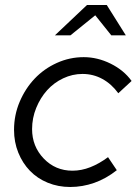

<svg xmlns="http://www.w3.org/2000/svg" viewBox="-20 -737 545 766"><path d="M269 -56Q305 -56 340.5 -70Q376 -84 411 -110L446 -58Q403 -24 356 -7.5Q309 9 260 9Q212 9 170.5 -8Q129 -25 99.5 -55.5Q70 -86 53 -128Q36 -170 36 -219Q36 -278 58.5 -331Q81 -384 118.5 -423.5Q156 -463 207 -486Q258 -509 314 -509Q369 -509 421.5 -483Q474 -457 505 -414L452 -365Q425 -402 388.5 -422Q352 -442 309 -442Q269 -442 232 -424.5Q195 -407 168 -377Q141 -347 124.5 -306.5Q108 -266 108 -222Q108 -153 154.5 -104.5Q201 -56 269 -56ZM424 -596 360 -676 261 -596H199L327 -717H406L482 -596Z"/></svg>

Font: Red Hat Display
Style: Italic
Weight: 400
Italic angle: -12°
Designer: Pentagram / MCKL
Foundry: Pentagram / MCKL
Version: Version 1.003; Red Hat Display Italic